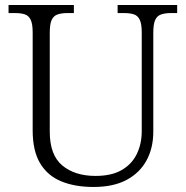

<svg xmlns="http://www.w3.org/2000/svg" viewBox="-20 -734 740 764"><path d="M352 10Q278 10 223.5 -12.5Q169 -35 139.5 -84.5Q110 -134 110 -215V-605Q110 -639 102 -655.5Q94 -672 78.5 -677Q63 -682 40 -682H14V-714H274V-682H248Q225 -682 209 -676.5Q193 -671 185.5 -654.5Q178 -638 178 -603V-210Q178 -117 228 -75.5Q278 -34 360 -34Q424 -34 464.5 -57.5Q505 -81 524.5 -121.5Q544 -162 544 -212V-605Q544 -639 536 -655.5Q528 -672 512.5 -677Q497 -682 474 -682H448V-714H685V-682H660Q637 -682 621 -676.5Q605 -671 597.5 -654.5Q590 -638 590 -603V-210Q590 -145 563 -95.5Q536 -46 483.5 -18Q431 10 352 10Z"/></svg>

Font: Noto Serif Thai Light
Style: Regular
Weight: 300
Version: Version 2.001